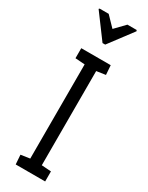

<svg xmlns="http://www.w3.org/2000/svg" viewBox="-237 -955 766 994"><g transform="rotate(30 146.5 -458.0)"><path d="M35 -916H89L145 -858L201 -916H256L259 -910L153 -769H137L31 -912ZM62 0 58 -56 112 -64V-627L55 -631V-691H231L235 -635L181 -627V-64L238 -60V0Z"/></g></svg>

Font: Kreon Light
Style: Regular
Weight: 300
Designer: Julia Petretta
Foundry: Julia Petretta and Eli Heuer
Version: Version 2.002